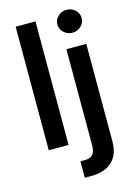

<svg xmlns="http://www.w3.org/2000/svg" viewBox="-139 -817 764 1092"><g transform="rotate(-15 243.0 -271.0)"><path d="M178.7 -727.5V0H62V-727.5ZM307.6 -529.3H424.8V45.9Q424.8 96.2 405.5 131.6Q386.2 167 348.9 185.5Q311.5 204.1 256.8 204.1H219.7V107.4H244.6Q278.3 107.4 293 90.3Q307.6 73.2 307.6 37.6ZM366.2 -610.8Q336.4 -610.8 315.4 -630.6Q294.4 -650.4 294.4 -678.2Q294.4 -706.1 315.4 -725.8Q336.4 -745.6 366.2 -745.6Q395.5 -745.6 416.5 -725.8Q437.5 -706.1 437.5 -678.2Q437.5 -650.4 416.5 -630.6Q395.5 -610.8 366.2 -610.8Z"/></g></svg>

Font: Inter Cardless Tabular Medium
Style: Regular
Weight: 500
Designer: Rasmus Andersson
Foundry: rsms
Version: Version 4.000;git-4fc901f